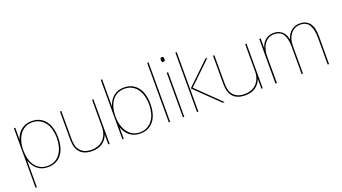

<svg xmlns="http://www.w3.org/2000/svg" viewBox="-74 -1591 4541 2546"><g transform="rotate(-20 2197.0 -318.0)"><path d="M600 -315Q600 -242 583.5 -182Q567 -122 534.5 -79.5Q502 -37 453.5 -13.5Q405 10 341 10Q255 10 196.5 -36.5Q138 -83 111 -165H109V210H90V-630H109V-468H111Q136 -546 195.5 -592.5Q255 -639 341 -639Q405 -639 453.5 -615Q502 -591 534.5 -548Q567 -505 583.5 -445.5Q600 -386 600 -315ZM581 -315Q581 -373 567.5 -428.5Q554 -484 524.5 -526.5Q495 -569 449.5 -595Q404 -621 340 -621Q284 -621 240.5 -597Q197 -573 167.5 -531Q138 -489 122.5 -433.5Q107 -378 107 -315Q107 -248 122 -191.5Q137 -135 166.5 -94Q196 -53 240 -30Q284 -7 341 -7Q405 -7 451 -33.5Q497 -60 525.5 -103.5Q554 -147 567.5 -202Q581 -257 581 -315Z M1212 0H1193V-135H1191Q1167 -70 1110 -30Q1053 10 967 10Q853 10 796.5 -50.5Q740 -111 740 -229V-630H759V-235Q759 -191 767.5 -150.5Q776 -110 799 -78.5Q822 -47 862.5 -28Q903 -9 967 -9Q1012 -9 1053 -24Q1094 -39 1125 -69Q1156 -99 1174.5 -144Q1193 -189 1193 -249V-630H1212Z M1902 -314Q1902 -242 1885.5 -182.5Q1869 -123 1836.5 -80.5Q1804 -38 1755.5 -14Q1707 10 1643 10Q1557 10 1497.5 -36.5Q1438 -83 1413 -161H1411V-1H1392V-839H1411V-463H1413Q1440 -546 1498.5 -592.5Q1557 -639 1643 -639Q1707 -639 1755.5 -615.5Q1804 -592 1836.5 -549Q1869 -506 1885.5 -446.5Q1902 -387 1902 -314ZM1883 -314Q1883 -372 1869.5 -427Q1856 -482 1827.5 -525Q1799 -568 1753 -594.5Q1707 -621 1643 -621Q1586 -621 1542 -598Q1498 -575 1468.5 -534Q1439 -493 1424 -437Q1409 -381 1409 -314Q1409 -251 1424.5 -195Q1440 -139 1469.5 -97.5Q1499 -56 1542.5 -31.5Q1586 -7 1642 -7Q1706 -7 1751.5 -33Q1797 -59 1826.5 -101.5Q1856 -144 1869.5 -199.5Q1883 -255 1883 -314Z M2066 0H2047V-840H2066Z M2280 -812Q2280 -792 2273 -785.5Q2266 -779 2255 -779Q2244 -779 2237 -785.5Q2230 -792 2230 -812Q2230 -831 2237 -838.5Q2244 -846 2255 -846Q2266 -846 2273 -838.5Q2280 -831 2280 -812ZM2265 0H2246V-629H2265Z M2835 0H2808L2475 -324L2792 -629H2819L2502 -324ZM2464 0H2445V-840H2464Z M3372 0H3353V-135H3351Q3327 -70 3270 -30Q3213 10 3127 10Q3013 10 2956.5 -50.5Q2900 -111 2900 -229V-630H2919V-235Q2919 -191 2927.5 -150.5Q2936 -110 2959 -78.5Q2982 -47 3022.5 -28Q3063 -9 3127 -9Q3172 -9 3213 -24Q3254 -39 3285 -69Q3316 -99 3334.5 -144Q3353 -189 3353 -249V-630H3372Z M4309 -393 4308 0H4289V-377Q4289 -496 4250.5 -559.5Q4212 -623 4125 -622Q4081 -622 4046.5 -603.5Q4012 -585 3988 -554Q3964 -523 3952 -482Q3940 -441 3940 -396V0H3921V-383Q3921 -501 3882 -561.5Q3843 -622 3755 -622Q3713 -622 3679 -603.5Q3645 -585 3621.5 -553Q3598 -521 3585 -477.5Q3572 -434 3572 -384V0H3552V-630H3572V-497H3574Q3583 -527 3598.5 -553Q3614 -579 3637 -598.5Q3660 -618 3689.5 -629Q3719 -640 3755 -640Q3800 -640 3831.5 -626Q3863 -612 3884 -590Q3905 -568 3916.5 -540Q3928 -512 3932 -485H3934Q3954 -558 4005.5 -599Q4057 -640 4124 -640Q4213 -640 4261 -580.5Q4309 -521 4309 -393Z"/></g></svg>

Font: TypoPRO Sinkin Sans
Style: 100 Thin
Weight: 100
Designer: Keith Bates
Foundry: K-Type
Version: Sinkin Sans (version 1.0)  by Keith Bates   •   © 2014   www